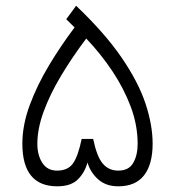

<svg xmlns="http://www.w3.org/2000/svg" viewBox="-20 -655 615 675"><path d="M287.6 -83.5Q277.8 -47.9 253.4 -23.9Q229 0 181.2 0Q58.6 0 58.6 -149.9Q58.6 -215.3 84.5 -285.4Q110.4 -355.5 152.3 -425.3Q194.3 -495.1 242.2 -558.6L212.9 -587.4L247.6 -634.8Q348.6 -538.6 407.5 -452.6Q466.3 -366.7 491.5 -291Q516.6 -215.3 516.6 -149.9Q516.6 -77.6 486.6 -38.8Q456.5 0 396 0Q353 0 325.7 -23.9Q298.3 -47.9 287.6 -83.5ZM111.3 -149.4Q111.3 -109.4 128.9 -82.3Q146.5 -55.2 180.7 -55.2Q218.3 -55.2 236.3 -80.1Q254.4 -105 267.1 -166.5H307.6Q320.3 -104.5 341.3 -79.8Q362.3 -55.2 396 -55.2Q432.6 -55.2 448.2 -82Q463.9 -108.9 463.9 -149.4Q463.9 -215.3 439.5 -280.3Q415 -345.2 374.3 -406Q333.5 -466.8 283.2 -519.5Q233.9 -454.1 194.8 -388.9Q155.8 -323.7 133.5 -262.9Q111.3 -202.1 111.3 -149.4Z"/></svg>

Font: Vazirmatn FD ExtraLight
Style: Regular
Weight: 200
Designer: Saber Rastikerdar
Foundry: Saber Rastikerdar
Version: Version 33.003